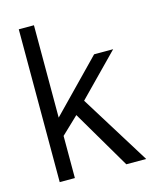

<svg xmlns="http://www.w3.org/2000/svg" viewBox="-98 -691 597 752"><g transform="rotate(-15 200.5 -315.0)"><path d="M320.8 -5.9H401.4L225.6 -289.1L387.7 -454.6H310.5L112.3 -251V-625.5H50.8V-5.9H112.3V-176.8L181.6 -242.7Z"/></g></svg>

Font: Meera New
Style: Regular
Weight: 400
Designer: Hussain K H
Foundry: RIT
Version: 1.4.1